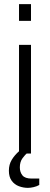

<svg xmlns="http://www.w3.org/2000/svg" viewBox="-20 -743 242 929"><path d="M72 -642V-723H130V-642ZM72 0V-526H130V0ZM115 166Q93 166 71.5 158Q50 150 36.5 131.5Q23 113 23 83Q23 53 37 30Q51 7 73 -12H114V-5Q102 5 89 22.5Q76 40 76 67Q76 90 88.5 105.5Q101 121 133 121H170V152Q158 159 142.5 162.5Q127 166 115 166Z"/></svg>

Font: Archivo SemiBold ExtraLight
Style: Regular
Weight: 250
Version: Version 2.001